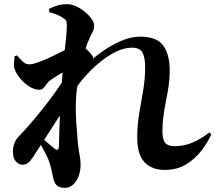

<svg xmlns="http://www.w3.org/2000/svg" viewBox="-20 -839 1040 922"><path d="M771 -23Q709 -23 674 -60Q639 -97 639 -179Q639 -241 649 -297Q659 -353 668 -407.5Q677 -462 677 -517Q677 -563 664 -586.5Q651 -610 615 -610Q568 -610 515 -579Q462 -548 412 -497Q362 -446 323 -385L327 -462Q350 -488 386.5 -522.5Q423 -557 467.5 -589Q512 -621 560 -642Q608 -663 653 -663Q733 -663 764 -620Q795 -577 795 -500Q795 -463 790 -428Q785 -393 777.5 -356.5Q770 -320 765 -283Q760 -246 760 -208Q760 -168 773.5 -152.5Q787 -137 819 -137Q863 -137 902.5 -153.5Q942 -170 986 -203L995 -194Q978 -156 947.5 -116Q917 -76 873.5 -49.5Q830 -23 771 -23ZM90 -48Q72 -47 57 -63Q42 -79 42 -109Q42 -133 49.5 -152Q57 -171 73 -187Q93 -207 122 -240.5Q151 -274 184 -315Q217 -356 248.5 -401Q280 -446 307 -488L315 -358Q295 -327 275 -296Q255 -265 235 -234Q215 -203 194.5 -171.5Q174 -140 153 -107Q139 -84 125 -66.5Q111 -49 90 -48ZM293 63Q263 63 251 49.5Q239 36 235 14Q231 -8 226 -29Q221 -50 212 -74Q207 -85 200.5 -98Q194 -111 186.5 -125Q179 -139 170 -152Q161 -165 151 -178L160 -198Q168 -189 184 -174.5Q200 -160 215.5 -147Q231 -134 239 -128Q262 -107 263 -139Q264 -165 265 -209Q266 -253 268 -305.5Q270 -358 274 -408Q277 -450 281 -497Q285 -544 290 -587.5Q295 -631 298 -665Q301 -699 301 -716Q301 -732 297.5 -739Q294 -746 280 -755Q269 -762 253.5 -768.5Q238 -775 216 -781V-797Q237 -807 257.5 -813Q278 -819 301 -819Q323 -819 346 -808.5Q369 -798 388 -782Q407 -766 419.5 -748.5Q432 -731 432 -716Q432 -698 423.5 -683Q415 -668 406 -646Q396 -625 386.5 -590Q377 -555 368.5 -515Q360 -475 353.5 -438.5Q347 -402 346 -379Q343 -343 344 -301.5Q345 -260 348.5 -221Q352 -182 354 -150Q358 -117 362.5 -93.5Q367 -70 367 -48Q367 -16 356.5 9.5Q346 35 329.5 49Q313 63 293 63ZM169 -408Q145 -408 120 -424Q95 -440 76 -463.5Q57 -487 50 -508Q46 -521 47.5 -538.5Q49 -556 50 -569L62 -573Q76 -556 89.5 -543Q103 -530 121 -530Q136 -530 164 -540Q192 -550 223.5 -565Q255 -580 283.5 -594.5Q312 -609 329 -617Q341 -624 350.5 -624.5Q360 -625 368 -621Q379 -617 393 -604.5Q407 -592 417 -580Q427 -568 427 -562Q427 -551 421 -542.5Q415 -534 404 -522Q383 -498 363.5 -471Q344 -444 325 -417L328 -478Q332 -486 337.5 -501.5Q343 -517 345 -525Q327 -518 302.5 -504Q278 -490 256 -476.5Q234 -463 222 -454Q212 -447 204.5 -436Q197 -425 189 -416.5Q181 -408 169 -408Z"/></svg>

Font: Noto Serif JP ExtraBold
Style: Regular
Weight: 800
Designer: Ryoko NISHIZUKA 西塚涼子 (kana & ideographs); Frank Grießhammer (Latin, Greek & Cyrillic); Wenlong ZHANG 张文龙 (bopomofo); San
Foundry: Adobe
Version: Version 2.003-H1;hotconv 1.1.1;makeotfexe 2.6.0